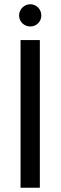

<svg xmlns="http://www.w3.org/2000/svg" viewBox="-20 -886 286 906"><path d="M77 0H168V-697H77ZM70 -813C70 -784 94 -761 123 -761C152 -761 175 -784 175 -813C175 -842 152 -866 123 -866C94 -866 70 -842 70 -813Z"/></svg>

Font: Poppins
Style: Regular
Weight: 400
Designer: Ninad Kale (Devanagari), Jonny Pinhorn (Latin)
Foundry: Indian Type Foundry
Version: 4.004